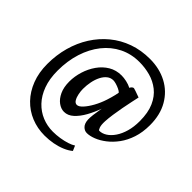

<svg xmlns="http://www.w3.org/2000/svg" viewBox="-238 -1030 1544 1544"><g transform="rotate(45 533.5 -258.0)"><path d="M74.5 -164Q74.5 -266 100.2 -358.2Q126 -450.5 174.5 -526.8Q223 -603 291.2 -659.2Q359.5 -715.5 445 -746Q530.5 -776.5 630.5 -776.5Q739 -776.5 824 -731.5Q909 -686.5 958 -602Q1007 -517.5 1007 -399.5Q1007 -318.5 985.5 -253.5Q964 -188.5 928.5 -140.2Q893 -92 851 -59.8Q809 -27.5 767.2 -11.2Q725.5 5 692.5 5Q666 5 645.5 -15.8Q625 -36.5 622.5 -78.5Q621.5 -99.5 625.5 -133.5Q629.5 -167.5 638.5 -218.5Q617.5 -159.5 588 -106.5Q558.5 -53.5 521.8 -19.8Q485 14 441.5 14Q407 14 374.2 -10Q341.5 -34 320.5 -79.2Q299.5 -124.5 299.5 -188.5Q299.5 -247.5 317.8 -306.5Q336 -365.5 370.2 -414.2Q404.5 -463 453 -492Q501.5 -521 563 -521Q589 -521 620 -514.2Q651 -507.5 677 -494Q680.5 -503.5 689.2 -511.8Q698 -520 708 -518Q718.5 -515.5 730.5 -511.2Q742.5 -507 756.2 -502Q770 -497 784.5 -492Q779 -466 770.2 -425.8Q761.5 -385.5 752.8 -339.2Q744 -293 737.5 -247.5Q731 -202 729 -165.5Q727 -124.5 734.8 -101.8Q742.5 -79 750.5 -79Q782.5 -79 813.8 -99Q845 -119 870.5 -156.5Q896 -194 911 -246.5Q926 -299 926 -364Q926 -460.5 897.2 -525.2Q868.5 -590 819.8 -628.2Q771 -666.5 711 -682.8Q651 -699 588.5 -699Q495 -699 418.2 -660.8Q341.5 -622.5 286.2 -553Q231 -483.5 201 -389.5Q171 -295.5 171 -184.5Q171 -91 196.8 -21Q222.5 49 267.2 96Q312 143 369.5 166.5Q427 190 491 190Q530 190 569.8 183.8Q609.5 177.5 643 166.8Q676.5 156 696.5 142.5L715 185.5Q688 208.5 648.2 225.2Q608.5 242 561.8 250.8Q515 259.5 466 259.5Q384.5 259.5 313.2 230.5Q242 201.5 188.5 146Q135 90.5 104.8 12.2Q74.5 -66 74.5 -164ZM419 -224Q419 -199.5 424.8 -170Q430.5 -140.5 443 -119.5Q455.5 -98.5 475 -98.5Q496.5 -98.5 523 -127.5Q549.5 -156.5 574.8 -202.2Q600 -248 617 -300Q622.5 -316.5 628 -336Q633.5 -355.5 638 -374.2Q642.5 -393 644.5 -406.5Q636.5 -416 617.2 -425.2Q598 -434.5 577.5 -440.5Q557 -446.5 544 -446.5Q514 -446.5 490.5 -427.8Q467 -409 451 -377.2Q435 -345.5 427 -305.8Q419 -266 419 -224Z"/></g></svg>

Font: Merriweather 28pt ExtraBold
Style: Regular
Weight: 800
Version: Version 2.100